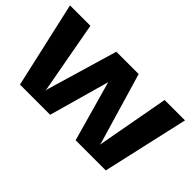

<svg xmlns="http://www.w3.org/2000/svg" viewBox="-85 -1085 1471 1471"><g transform="rotate(45 650.0 -350.0)"><path d="M177 0 19 -700H240L345 -125L348 -106.5L352 -127L521 -700H763L932 -127L936 -106.5L939 -125L1044 -700H1265L1107 0H780L642 -491L504 0Z"/></g></svg>

Font: Trispace Expanded ExtraBold
Style: Regular
Weight: 800
Width: 7
Designer: Tyler Finck
Foundry: Etcetera Type Company
Version: Version 1.210; ttfautohint (v1.8.3)